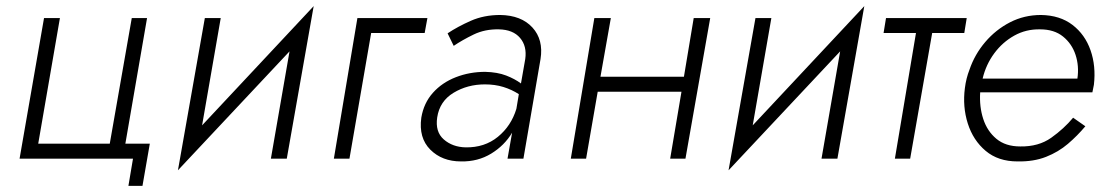

<svg xmlns="http://www.w3.org/2000/svg" viewBox="-20 -519 3617 628"><path d="M390 -49H470L446 89H400L415 0H44L124 -460H176L105 -49H339L411 -460H461Z M702 -460 641 -109 1006 -499 918 0H866L927 -351L562 38L650 -460Z M1149 -460H1378L1369 -411H1194L1123 0H1072Z M1464 -369 1444 -410Q1477 -432 1520 -451Q1563 -470 1616 -470Q1685 -469 1721.5 -429Q1758 -389 1748 -326L1692 0H1640L1655 -85Q1630 -43 1586.5 -16.5Q1543 10 1488 9Q1426 9 1387.5 -29.5Q1349 -68 1358 -134Q1366 -182 1396 -215.5Q1426 -249 1471 -266.5Q1516 -284 1567 -284Q1607 -283 1635.5 -272Q1664 -261 1684 -246L1698 -326Q1704 -368 1681 -395Q1658 -422 1612 -423Q1566 -424 1529 -406Q1492 -388 1464 -369ZM1410 -135Q1403 -88 1431.5 -63Q1460 -38 1503 -37Q1565 -36 1608.5 -71.5Q1652 -107 1669 -163L1677 -211Q1654 -226 1626.5 -234.5Q1599 -243 1566 -243Q1509 -243 1463.5 -215.5Q1418 -188 1410 -135Z M1924 -460H1978L1944 -268H2217L2249 -460H2303L2222 0H2172L2209 -219H1935L1897 0H1847Z M2503 -460 2442 -109 2807 -499 2719 0H2667L2728 -351L2363 38L2451 -460Z M2878 -460H3142L3134 -411H3029L2957 0H2907L2976 -411H2870Z M3530 -106Q3504 -75 3473 -48.5Q3442 -22 3401.5 -6Q3361 10 3308 9Q3245 9 3204 -25.5Q3163 -60 3145.5 -115Q3128 -170 3136 -231Q3140 -263 3151 -291Q3168 -341 3202.5 -381.5Q3237 -422 3283.5 -446Q3330 -470 3385 -470Q3447 -469 3488 -437.5Q3529 -406 3547 -354.5Q3565 -303 3558 -242Q3557 -236 3555.5 -229.5Q3554 -223 3553 -217H3186Q3183 -170 3196 -130Q3209 -90 3239 -65Q3269 -40 3317 -40Q3377 -39 3418.5 -68.5Q3460 -98 3490 -134ZM3382 -423Q3336 -424 3297.5 -402.5Q3259 -381 3232 -344.5Q3205 -308 3194 -262H3504Q3510 -303 3498 -339.5Q3486 -376 3457 -399.5Q3428 -423 3382 -423Z"/></svg>

Font: Jost* Light
Style: Italic
Weight: 300
Italic angle: -10°
Version: Version 3.7